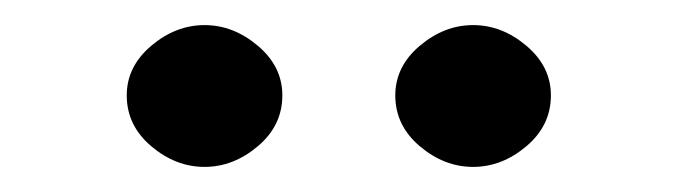

<svg xmlns="http://www.w3.org/2000/svg" viewBox="-20 -799 540 153"><path d="M205 -723Q205 -699 185.5 -682.5Q166 -666 143 -666Q120 -666 100.5 -682.5Q81 -699 81 -723Q81 -746 100.5 -762.5Q120 -779 143 -779Q166 -779 185.5 -762.5Q205 -746 205 -723ZM419 -723Q419 -699 399.5 -682.5Q380 -666 357 -666Q334 -666 314.5 -682.5Q295 -699 295 -723Q295 -746 314.5 -762.5Q334 -779 357 -779Q380 -779 399.5 -762.5Q419 -746 419 -723Z"/></svg>

Font: Kaisei Tokumin ExtraBold
Style: Regular
Weight: 800
Designer: Font-Kai, 金井和夫
Foundry: KAZUO KANAI
Version: Version 5.003